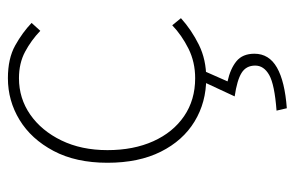

<svg xmlns="http://www.w3.org/2000/svg" viewBox="-150 -380 746 486"><g transform="rotate(-90 223.0 -137.0)"><path d="M268 12Q207 12 158.5 -17.5Q110 -47 82 -103Q54 -159 54 -238Q54 -318 84 -374.5Q114 -431 162.5 -460.5Q211 -490 268 -490Q318 -490 351 -471.5Q384 -453 408 -430L388 -408Q364 -431 335 -446.5Q306 -462 268 -462Q217 -462 176 -433.5Q135 -405 110.5 -354.5Q86 -304 86 -238Q86 -172 108.5 -122Q131 -72 172 -44Q213 -16 268 -16Q309 -16 343 -33Q377 -50 402 -74L420 -52Q390 -25 352.5 -6.5Q315 12 268 12ZM192 216 186 190Q252 185 276 171.5Q300 158 300 136Q300 113 281.5 101.5Q263 90 222 84L262 -2H290L260 66Q292 73 311 88.5Q330 104 330 134Q330 171 295 191Q260 211 192 216Z"/></g></svg>

Font: Assistant ExtraLight ExtraLight
Style: Regular
Weight: 250
Version: Version 3.000